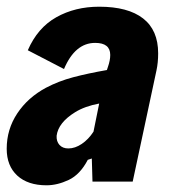

<svg xmlns="http://www.w3.org/2000/svg" viewBox="-26 -542 514 573"><path d="M446 -383Q446 -355 441 -332L370 0H250L248 -69L236 -65Q213 -21 179 -5Q145 11 113 11Q57 11 25.5 -18Q-6 -47 -6 -98Q-6 -156 25.5 -203.5Q57 -251 111 -280Q149 -300 192.5 -311.5Q236 -323 293 -333L296 -342Q303 -362 303 -378Q303 -414 258 -414Q198 -414 165 -336L57 -392Q86 -459 142 -490.5Q198 -522 270 -522Q356 -522 401 -487Q446 -452 446 -383ZM253 -149 270 -233Q227 -225 198 -207Q148 -176 143 -137Q142 -120 151.5 -109.5Q161 -99 178 -99Q198 -99 218 -112.5Q238 -126 253 -149Z"/></svg>

Font: Decalotype ExtraBold Italic
Style: Regular
Weight: 800
Italic angle: -12°
Designer: Alfredo Marco Pradil
Foundry: Alfredo Marco Pradil
Version: Version 1.0